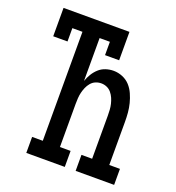

<svg xmlns="http://www.w3.org/2000/svg" viewBox="-133 -841 866 947"><g transform="rotate(20 300.0 -367.5)"><path d="M111 0V-84H167V-656H114V-586H39V-735H385V-586H311V-656H257V-431Q264 -451 275 -469Q286 -487 301.5 -501Q317 -515 337 -521.5Q357 -528 378 -528Q402 -528 425 -518.5Q448 -509 464 -491.5Q480 -474 490 -451.5Q500 -429 506 -405.5Q512 -382 514 -358Q516 -334 516 -310V-84H572V0H370V-84H426V-310Q426 -325 425 -340.5Q424 -356 420.5 -370.5Q417 -385 411 -399Q405 -413 395 -425Q385 -437 371 -443Q357 -449 342 -449Q326 -449 312 -443Q298 -437 288 -425Q278 -413 272 -399Q266 -385 262.5 -370.5Q259 -356 258 -340.5Q257 -325 257 -310V-84H313V0Z"/></g></svg>

Font: Iosevka HT Medium Extended
Style: Regular
Weight: 500
Width: 7
Monospace: yes
Designer: Belleve Invis
Foundry: Belleve Invis
Version: Version 32.3.0; ttfautohint (v1.8.4)